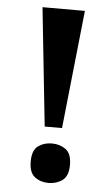

<svg xmlns="http://www.w3.org/2000/svg" viewBox="-52 -750 465 794"><g transform="rotate(5 180.0 -353.0)"><path d="M144 -223 92 -714H268L216 -223ZM180 8Q147 8 123 -10Q99 -28 99 -74Q99 -121 123 -138.5Q147 -156 180 -156Q213 -156 237.5 -138.5Q262 -121 262 -74Q262 -28 237.5 -10Q213 8 180 8Z"/></g></svg>

Font: Noto Rashi Hebrew
Style: Bold
Weight: 700
Version: Version 1.006